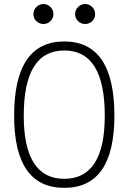

<svg xmlns="http://www.w3.org/2000/svg" viewBox="-20 -905 626 935"><path d="M293 9.8Q48.8 9.8 48.8 -341.8Q48.8 -703.1 293 -703.1Q537.1 -703.1 537.1 -341.8Q537.1 9.8 293 9.8ZM293 -34.2Q490.2 -34.2 490.2 -341.8Q490.2 -659.2 293 -659.2Q95.7 -659.2 95.7 -341.8Q95.7 -34.2 293 -34.2ZM191.4 -788.1Q171.4 -788.1 157 -802.2Q142.6 -816.4 142.6 -836.4Q142.6 -856.4 157 -870.8Q171.4 -885.3 191.4 -885.3Q211.4 -885.3 225.8 -870.8Q240.2 -856.4 240.2 -836.4Q240.2 -816.4 225.8 -802.2Q211.4 -788.1 191.4 -788.1ZM394.5 -788.1Q374.5 -788.1 360.1 -802.2Q345.7 -816.4 345.7 -836.4Q345.7 -856.4 360.1 -870.8Q374.5 -885.3 394.5 -885.3Q414.6 -885.3 429 -870.8Q443.4 -856.4 443.4 -836.4Q443.4 -816.4 429 -802.2Q414.6 -788.1 394.5 -788.1Z"/></svg>

Font: Cascadia Code ExtraLight
Style: Regular
Weight: 200
Monospace: yes
Designer: Aaron Bell
Foundry: Saja Typeworks
Version: Version 2407.024; ttfautohint (v1.8.4)